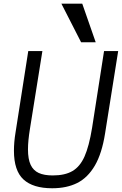

<svg xmlns="http://www.w3.org/2000/svg" viewBox="-20 -998 652 1026"><path d="M54.5 -192.5Q54.5 -239 63 -290L131 -725H206.5L140 -309.5Q129.5 -245 129.5 -200Q129.5 -147.5 143.8 -117.2Q158 -87 186.8 -73.8Q215.5 -60.5 262 -60.5Q327 -60.5 367.2 -84Q407.5 -107.5 431.8 -162Q456 -216.5 472 -314.5L536 -725H611.5L541.5 -285Q524.5 -177.5 486.8 -113Q449 -48.5 392.8 -20.2Q336.5 8 259 8Q156.5 8 105.5 -39Q54.5 -86 54.5 -192.5ZM308 -978.5H419.5L491.5 -772H413.5Z"/></svg>

Font: JuliaMono Light
Style: Italic
Weight: 300
Italic angle: -9°
Monospace: yes
Designer: cormullion
Foundry: corm
Version: Version 0.054; ttfautohint (v1.8.4)